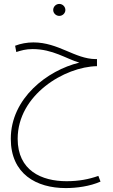

<svg xmlns="http://www.w3.org/2000/svg" viewBox="-20 -687 576 978"><path d="M282 -606C299 -606 313 -620 313 -636C313 -653 299 -667 282 -667C265 -667 251 -653 251 -636C251 -620 265 -606 282 -606ZM315 271C370 271 438 262 492 238L481 209C433 226 382 236 319 236C192 236 70 182 70 20C70 -204 309 -347 474 -350V-386H467C361 -387 278 -471 150 -471C118 -471 85 -465 57 -454L63 -422C89 -430 110 -437 146 -437C249 -437 316 -388 384 -368C222 -329 35 -187 35 20C35 199 165 271 315 271Z"/></svg>

Font: Noto Sans Arabic UI Cn XLt
Style: Regular
Weight: 200
Width: 3
Designer: Monotype Design Team, Nadine Chahine and Nizar Qandah
Foundry: Monotype Imaging Inc.
Version: Version 2.010